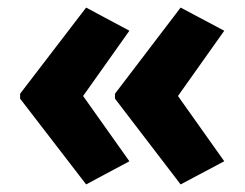

<svg xmlns="http://www.w3.org/2000/svg" viewBox="-20 -530 646 506"><path d="M33 -283 207 -510 321 -449 199 -277 321 -105 207 -44 33 -270ZM283 -283 456 -510 571 -449 449 -277 571 -105 456 -44 283 -270Z"/></svg>

Font: Noto Sans Devanagari SemiCondensed ExtraBold
Style: Regular
Weight: 800
Width: 4
Designer: Jelle Bosma - Monotype Design Team
Foundry: Monotype Imaging Inc.
Version: Version 2.004; ttfautohint (v1.8.4.7-5d5b)